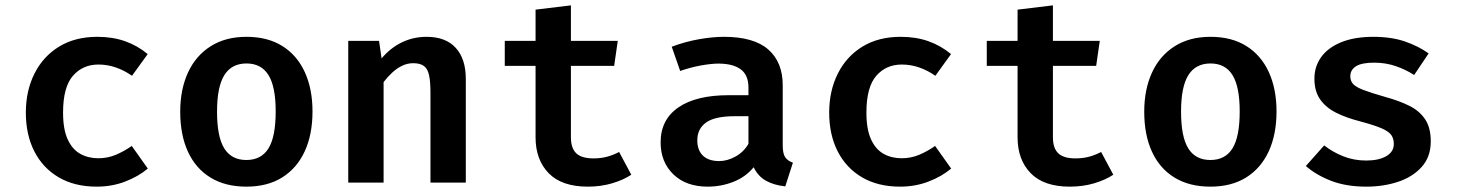

<svg xmlns="http://www.w3.org/2000/svg" viewBox="-20 -682 5440 717"><path d="M347 -91Q382 -91 412.8 -104Q443.5 -117 472 -137L532 -52.5Q497 -23 447.5 -4Q398 15 341.5 15Q258.5 15 199.2 -19.8Q140 -54.5 108.2 -116.8Q76.5 -179 76.5 -261.5Q76.5 -343 108.8 -407.2Q141 -471.5 200.8 -508Q260.5 -544.5 343.5 -544.5Q400.5 -544.5 446.8 -528.2Q493 -512 531.5 -480L473 -399Q443.5 -419.5 412.2 -430.2Q381 -441 347.5 -441Q289 -441 252.2 -398.8Q215.5 -356.5 215.5 -261.5Q215.5 -199 232.8 -161.5Q250 -124 279.8 -107.5Q309.5 -91 347 -91Z M900.5 -544.5Q979.5 -544.5 1034.5 -510Q1089.5 -475.5 1118.2 -412.8Q1147 -350 1147 -266Q1147 -180 1118 -117Q1089 -54 1034 -19.5Q979 15 900 15Q821.5 15 766.2 -18.8Q711 -52.5 682 -115.2Q653 -178 653 -265Q653 -348 682 -411Q711 -474 766.5 -509.2Q822 -544.5 900.5 -544.5ZM900.5 -445Q845 -445 817.8 -401.5Q790.5 -358 790.5 -265Q790.5 -171 817.5 -127.8Q844.5 -84.5 900 -84.5Q955.5 -84.5 982.5 -127.8Q1009.5 -171 1009.5 -266Q1009.5 -358.5 982.5 -401.8Q955.5 -445 900.5 -445Z M1280.5 0V-529.5H1395.5L1405 -464Q1439 -504 1481.5 -524.2Q1524 -544.5 1573 -544.5Q1644.5 -544.5 1682 -503.2Q1719.5 -462 1719.5 -387.5V0H1587.5V-336Q1587.5 -376 1582.5 -400.2Q1577.5 -424.5 1563.5 -435.2Q1549.5 -446 1523 -446Q1501.5 -446 1481.8 -436.5Q1462 -427 1444.8 -411Q1427.5 -395 1412.5 -375.5V0Z M2337.5 -29.5Q2308 -10 2266 2.5Q2224 15 2175 15Q2078 15 2029 -35.2Q1980 -85.5 1980 -169V-436H1865V-529.5H1980V-646L2112 -662V-529.5H2287L2273.5 -436H2112V-169.5Q2112 -128.5 2132 -109.5Q2152 -90.5 2196.5 -90.5Q2225 -90.5 2248.8 -97.2Q2272.5 -104 2292 -114.5Z M2903 -139.5Q2903 -109 2912 -95.2Q2921 -81.5 2941 -74.5L2912.5 14Q2870 9.5 2840.2 -7.2Q2810.5 -24 2794.5 -57.5Q2764.5 -21 2718.8 -3Q2673 15 2623 15Q2542 15 2494.5 -31Q2447 -77 2447 -150.5Q2447 -235 2513.2 -280.8Q2579.5 -326.5 2701 -326.5H2775V-355Q2775 -402 2746 -423.2Q2717 -444.5 2662.5 -444.5Q2637 -444.5 2598.8 -437.8Q2560.5 -431 2520 -417L2488.5 -507.5Q2539 -526.5 2590.2 -535.5Q2641.5 -544.5 2683.5 -544.5Q2795 -544.5 2849 -497.2Q2903 -450 2903 -363.5ZM2666 -80.5Q2696 -80.5 2726.8 -97.5Q2757.5 -114.5 2775 -145V-248H2723Q2649.5 -248 2616.8 -224.5Q2584 -201 2584 -158Q2584 -121 2605 -100.8Q2626 -80.5 2666 -80.5Z M3347 -91Q3382 -91 3412.8 -104Q3443.5 -117 3472 -137L3532 -52.5Q3497 -23 3447.5 -4Q3398 15 3341.5 15Q3258.5 15 3199.2 -19.8Q3140 -54.5 3108.2 -116.8Q3076.5 -179 3076.5 -261.5Q3076.5 -343 3108.8 -407.2Q3141 -471.5 3200.8 -508Q3260.5 -544.5 3343.5 -544.5Q3400.5 -544.5 3446.8 -528.2Q3493 -512 3531.5 -480L3473 -399Q3443.5 -419.5 3412.2 -430.2Q3381 -441 3347.5 -441Q3289 -441 3252.2 -398.8Q3215.5 -356.5 3215.5 -261.5Q3215.5 -199 3232.8 -161.5Q3250 -124 3279.8 -107.5Q3309.5 -91 3347 -91Z M4137.5 -29.5Q4108 -10 4066 2.5Q4024 15 3975 15Q3878 15 3829 -35.2Q3780 -85.5 3780 -169V-436H3665V-529.5H3780V-646L3912 -662V-529.5H4087L4073.5 -436H3912V-169.5Q3912 -128.5 3932 -109.5Q3952 -90.5 3996.5 -90.5Q4025 -90.5 4048.8 -97.2Q4072.5 -104 4092 -114.5Z M4500.5 -544.5Q4579.5 -544.5 4634.5 -510Q4689.5 -475.5 4718.2 -412.8Q4747 -350 4747 -266Q4747 -180 4718 -117Q4689 -54 4634 -19.5Q4579 15 4500 15Q4421.5 15 4366.2 -18.8Q4311 -52.5 4282 -115.2Q4253 -178 4253 -265Q4253 -348 4282 -411Q4311 -474 4366.5 -509.2Q4422 -544.5 4500.5 -544.5ZM4500.5 -445Q4445 -445 4417.8 -401.5Q4390.5 -358 4390.5 -265Q4390.5 -171 4417.5 -127.8Q4444.5 -84.5 4500 -84.5Q4555.5 -84.5 4582.5 -127.8Q4609.5 -171 4609.5 -266Q4609.5 -358.5 4582.5 -401.8Q4555.5 -445 4500.5 -445Z M5082 -82.5Q5128.5 -82.5 5156.8 -98.8Q5185 -115 5185 -144.5Q5185 -164 5175.8 -177.5Q5166.5 -191 5139.5 -202.8Q5112.5 -214.5 5058.5 -229Q5007.5 -242 4969.2 -261.2Q4931 -280.5 4909.8 -311Q4888.5 -341.5 4888.5 -388Q4888.5 -434.5 4914.5 -469.8Q4940.5 -505 4989.8 -524.8Q5039 -544.5 5108.5 -544.5Q5176.5 -544.5 5227.5 -526.8Q5278.5 -509 5315 -482.5L5261 -402Q5229 -422.5 5191.8 -435.2Q5154.5 -448 5111.5 -448Q5065 -448 5043.8 -434.5Q5022.5 -421 5022.5 -397Q5022.5 -380 5033.2 -368.2Q5044 -356.5 5072.2 -345.8Q5100.5 -335 5153 -320Q5204.5 -306 5242.8 -287Q5281 -268 5302 -236.5Q5323 -205 5323 -154Q5323 -96.5 5289.5 -59Q5256 -21.5 5201.2 -3.2Q5146.5 15 5082.5 15Q5007.5 15 4951.5 -6.5Q4895.5 -28 4856.5 -62L4925 -139Q4956 -114.5 4995.8 -98.5Q5035.5 -82.5 5082 -82.5Z"/></svg>

Font: Fira Code Light SemiBold
Style: Regular
Weight: 600
Monospace: yes
Version: Version 5.002